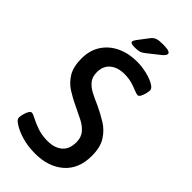

<svg xmlns="http://www.w3.org/2000/svg" viewBox="-270 -930 999 999"><g transform="rotate(45 230.0 -430.5)"><path d="M218 6Q163 6 119.5 -7Q76 -20 49 -38Q38 -45 31.5 -52Q25 -59 25 -69Q25 -78 29 -93Q33 -108 39.5 -120.5Q46 -133 55 -133Q64 -133 86.5 -121Q109 -109 142 -97.5Q175 -86 217 -86Q268 -86 298 -111.5Q328 -137 328 -188Q328 -224 308.5 -247Q289 -270 258.5 -285.5Q228 -301 194 -317Q155 -335 119 -357.5Q83 -380 60.5 -417Q38 -454 38 -515Q38 -575 66.5 -618.5Q95 -662 144 -685Q193 -708 254 -708Q291 -708 328 -699Q365 -690 389 -675Q408 -663 408 -650Q408 -641 404.5 -626Q401 -611 394.5 -598.5Q388 -586 380 -586Q371 -586 353.5 -593.5Q336 -601 311 -608.5Q286 -616 254 -616Q204 -616 174.5 -591Q145 -566 145 -521Q145 -486 162.5 -465Q180 -444 208 -429.5Q236 -415 269 -401Q310 -382 348 -358.5Q386 -335 410.5 -296.5Q435 -258 435 -195Q435 -99 375 -46.5Q315 6 218 6ZM192 -751Q162 -751 162 -763Q162 -771 172 -784L216 -842Q228 -857 242.5 -862Q257 -867 286 -867Q340 -867 340 -850Q340 -843 334 -835.5Q328 -828 311 -815L253 -769Q239 -758 226.5 -754.5Q214 -751 192 -751Z"/></g></svg>

Font: Asap Semi Condensed Medium
Style: Regular
Weight: 500
Width: 4
Designer: Pablo Cosgaya
Foundry: Omnibus-Type
Version: Version 3.001; ttfautohint (v1.8.4.7-5d5b)